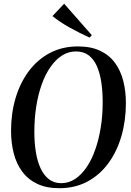

<svg xmlns="http://www.w3.org/2000/svg" viewBox="-20 -1002 704 1034"><path d="M299.5 11.5Q229.5 11.5 180 -12.2Q130.5 -36 99.5 -78Q68.5 -120 54 -176.2Q39.5 -232.5 39.5 -297.5Q39.5 -392 64 -474.2Q88.5 -556.5 135.2 -619Q182 -681.5 248.8 -716.8Q315.5 -752 400 -752Q470 -752 519.5 -728.5Q569 -705 599.5 -663Q630 -621 644 -565.8Q658 -510.5 658 -446.5Q658 -352.5 634 -269.5Q610 -186.5 563.8 -123.2Q517.5 -60 450.8 -24.2Q384 11.5 299.5 11.5ZM309.5 -15.5Q350 -15.5 384.5 -38.2Q419 -61 446.5 -101.5Q474 -142 493.2 -197Q512.5 -252 522.8 -316.5Q533 -381 533 -451Q533 -510 525.5 -559.8Q518 -609.5 501.2 -646.8Q484.5 -684 457 -704.5Q429.5 -725 389 -725Q348.5 -725 314 -703Q279.5 -681 251.8 -641.2Q224 -601.5 204.8 -547.5Q185.5 -493.5 175.2 -428.8Q165 -364 165 -292.5Q165 -234 173 -183.8Q181 -133.5 198.5 -95.8Q216 -58 243.5 -36.8Q271 -15.5 309.5 -15.5ZM462.5 -799.5Q435.5 -812 408.2 -825.5Q381 -839 354.8 -853.8Q328.5 -868.5 305.2 -884Q282 -899.5 262.5 -915.5L325.5 -982L474.5 -812.5Z"/></svg>

Font: Merriweather 144pt Medium
Style: Italic
Weight: 500
Italic angle: -7.8°
Version: Version 2.101